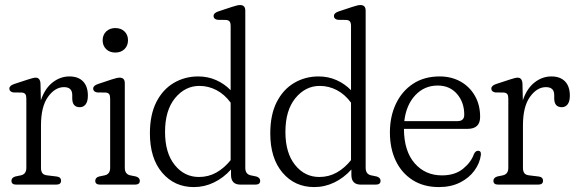

<svg xmlns="http://www.w3.org/2000/svg" viewBox="-20 -750 2338 780"><path d="M144.5 -410.5 146 -342.5Q162.5 -391 193.8 -415.2Q225 -439.5 262 -439.5Q298 -439.5 317.5 -419.2Q337 -399 337 -361.5Q337 -338 328 -326.2Q319 -314.5 304.5 -314.5Q273.5 -314.5 273.5 -350.5V-364Q273.5 -396 240 -396Q203.5 -396 175 -356.5Q146.5 -317 146.5 -240.5V-68Q146.5 -54.5 152 -46.8Q157.5 -39 172.5 -37.5L210 -33Q228 -31 228 -15.5Q228 0 208 0H46Q26.5 0 26.5 -15.5Q26.5 -28 42 -33L64 -37.5Q87 -42 87 -68V-349Q87 -362 83 -367.5Q79 -373 69 -374L34 -374.5Q18 -377.5 18 -390Q18 -402 37 -408.5L93.5 -427Q115.5 -434.5 125 -434.5Q143 -434.5 144.5 -410.5Z M448.5 -536.5Q425.5 -536.5 411.2 -550.5Q397 -564.5 397 -586Q397 -608 411.2 -622Q425.5 -636 448.5 -636Q471.5 -636 485.8 -622.2Q500 -608.5 500 -586.5Q500 -564.5 485.8 -550.5Q471.5 -536.5 448.5 -536.5ZM487 -411.5V-68Q487 -42 510 -37.5L532.5 -33Q548 -28 548 -15.5Q548 0 528.5 0H386.5Q367 0 367 -15.5Q367 -28.5 382.5 -33L404.5 -37.5Q427.5 -42 427.5 -68V-349Q427.5 -362 423.5 -367.5Q419.5 -373 409.5 -374L374.5 -374.5Q358.5 -377.5 358.5 -390Q358.5 -402 377.5 -408.5L433 -427Q446.5 -431.5 453.8 -433Q461 -434.5 466.5 -434.5Q487 -434.5 487 -411.5Z M589 -208Q589 -284 615.2 -335.5Q641.5 -387 686.2 -413.2Q731 -439.5 785 -439.5Q824.5 -439.5 858.2 -424.5Q892 -409.5 917 -383.5V-644Q917 -657 912.8 -662.5Q908.5 -668 898.5 -669L863.5 -669.5Q847.5 -672.5 847.5 -685Q847.5 -697 866.5 -703.5L922.5 -722Q936 -726.5 943 -728Q950 -729.5 955.5 -729.5Q976.5 -729.5 976.5 -706.5V-68Q976.5 -42 999.5 -37.5L1021.5 -33Q1037 -28 1037 -15.5Q1037 0 1017.5 0H957Q918.5 0 918.5 -39.5V-61.5Q888 -27.5 849.2 -8.8Q810.5 10 767.5 10Q688.5 10 638.8 -48.5Q589 -107 589 -208ZM650.5 -214Q650.5 -128.5 689.8 -79.8Q729 -31 788 -31Q827 -31 859.2 -49.2Q891.5 -67.5 917 -99.5V-333Q892 -367 859.2 -384Q826.5 -401 790 -401Q732 -401 691.2 -351.5Q650.5 -302 650.5 -214Z M1078 -208Q1078 -284 1104.2 -335.5Q1130.5 -387 1175.2 -413.2Q1220 -439.5 1274 -439.5Q1313.5 -439.5 1347.2 -424.5Q1381 -409.5 1406 -383.5V-644Q1406 -657 1401.8 -662.5Q1397.5 -668 1387.5 -669L1352.5 -669.5Q1336.5 -672.5 1336.5 -685Q1336.5 -697 1355.5 -703.5L1411.5 -722Q1425 -726.5 1432 -728Q1439 -729.5 1444.5 -729.5Q1465.5 -729.5 1465.5 -706.5V-68Q1465.5 -42 1488.5 -37.5L1510.5 -33Q1526 -28 1526 -15.5Q1526 0 1506.5 0H1446Q1407.5 0 1407.5 -39.5V-61.5Q1377 -27.5 1338.2 -8.8Q1299.5 10 1256.5 10Q1177.5 10 1127.8 -48.5Q1078 -107 1078 -208ZM1139.5 -214Q1139.5 -128.5 1178.8 -79.8Q1218 -31 1277 -31Q1316 -31 1348.2 -49.2Q1380.5 -67.5 1406 -99.5V-333Q1381 -367 1348.2 -384Q1315.5 -401 1279 -401Q1221 -401 1180.2 -351.5Q1139.5 -302 1139.5 -214Z M1930.5 -275Q1930.5 -226.5 1879.5 -226.5H1621Q1621.5 -136 1664.5 -86.8Q1707.5 -37.5 1775.5 -37.5Q1828 -37.5 1861 -64.2Q1894 -91 1905.5 -124.5Q1912 -137.5 1922 -137.5Q1935.5 -137.5 1933.5 -120Q1929 -86.5 1907.2 -56.8Q1885.5 -27 1848.8 -8.5Q1812 10 1763 10Q1701.5 10 1656.8 -18.2Q1612 -46.5 1588 -96.5Q1564 -146.5 1564 -212Q1564 -277 1588.5 -328.5Q1613 -380 1658.2 -409.8Q1703.5 -439.5 1766 -439.5Q1813.5 -439.5 1850.8 -418.8Q1888 -398 1909.2 -361Q1930.5 -324 1930.5 -275ZM1758 -402.5Q1704 -402.5 1667 -363Q1630 -323.5 1622.5 -258H1839Q1866 -258 1866 -284Q1866 -334.5 1836.5 -368.5Q1807 -402.5 1758 -402.5Z M2102.5 -410.5 2104 -342.5Q2120.5 -391 2151.8 -415.2Q2183 -439.5 2220 -439.5Q2256 -439.5 2275.5 -419.2Q2295 -399 2295 -361.5Q2295 -338 2286 -326.2Q2277 -314.5 2262.5 -314.5Q2231.5 -314.5 2231.5 -350.5V-364Q2231.5 -396 2198 -396Q2161.5 -396 2133 -356.5Q2104.5 -317 2104.5 -240.5V-68Q2104.5 -54.5 2110 -46.8Q2115.5 -39 2130.5 -37.5L2168 -33Q2186 -31 2186 -15.5Q2186 0 2166 0H2004Q1984.5 0 1984.5 -15.5Q1984.5 -28 2000 -33L2022 -37.5Q2045 -42 2045 -68V-349Q2045 -362 2041 -367.5Q2037 -373 2027 -374L1992 -374.5Q1976 -377.5 1976 -390Q1976 -402 1995 -408.5L2051.5 -427Q2073.5 -434.5 2083 -434.5Q2101 -434.5 2102.5 -410.5Z"/></svg>

Font: Fraunces 144pt S100 Light
Style: Regular
Weight: 300
Version: Version 1.000; ttfautohint (v1.8.3)